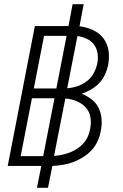

<svg xmlns="http://www.w3.org/2000/svg" viewBox="-20 -795 590 920"><path d="M157 105 178 0H17L147 -670H308L328 -775H381L361 -669Q395 -665 425.5 -651Q456 -637 475.5 -611.5Q495 -586 500 -552Q505 -518 498 -482Q493 -459 482.5 -436.5Q472 -414 454.5 -396Q437 -378 415 -365.5Q393 -353 371 -346Q396 -336 418 -319.5Q440 -303 452 -279Q464 -255 466.5 -226.5Q469 -198 463 -168Q459 -144 448 -119.5Q437 -95 419 -75.5Q401 -56 377.5 -41.5Q354 -27 330 -18Q306 -9 280.5 -5Q255 -1 231 0L210 105ZM142 -371H250L299 -623H191ZM302 -372Q327 -374 351 -382Q375 -390 395.5 -405.5Q416 -421 428.5 -443.5Q441 -466 446 -490Q451 -515 447.5 -539Q444 -563 430.5 -581Q417 -599 396 -609Q375 -619 351 -622ZM79 -47H187L241 -324H133ZM239 -48Q257 -49 276 -53Q295 -57 313.5 -64Q332 -71 349 -82Q366 -93 379.5 -108Q393 -123 401 -141Q409 -159 412 -178Q418 -207 413 -234.5Q408 -262 390 -281Q372 -300 346.5 -310.5Q321 -321 293 -323Z"/></svg>

Font: Lode Dark Term
Style: Italic
Weight: 400
Italic angle: -11°
Monospace: yes
Designer: Belleve Invis
Foundry: Belleve Invis
Version: Version 29.2.0